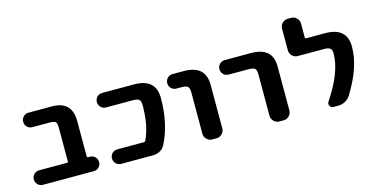

<svg xmlns="http://www.w3.org/2000/svg" viewBox="-71 -1055 2673 1374"><g transform="rotate(-15 1265.5 -368.0)"><path d="M322.3 -389.6Q322.3 -419.9 311.5 -429.2Q300.8 -438.5 270.5 -438.5H140.6Q118.2 -438.5 102.5 -454.1Q86.9 -469.7 86.9 -492.2Q86.9 -514.6 102.5 -530.3Q118.2 -545.9 140.6 -545.9H314.5Q460.9 -545.9 461.9 -399.4V-134.8Q461.9 -127.9 468.8 -127.9H483.4Q505.9 -127.9 521.5 -112.3Q537.1 -96.7 537.1 -74.2Q537.1 -51.8 521.5 -36.1Q505.9 -20.5 483.4 -20.5H107.4Q85 -20.5 69.3 -36.1Q53.7 -51.8 53.7 -74.2Q53.7 -96.7 69.3 -112.3Q85 -127.9 107.4 -127.9H314.5Q322.3 -127.9 322.3 -134.8Z M922.9 -545.9Q1083 -545.9 1083 -402.3Q1083 -209 1010.7 -70.3Q998 -46.9 974.6 -33.7Q951.2 -20.5 923.8 -20.5H686.5Q664.1 -20.5 648.4 -36.1Q632.8 -51.8 632.8 -74.2Q632.8 -96.7 648.4 -112.3Q664.1 -127.9 686.5 -127.9H884.8Q892.6 -127.9 895.5 -134.8Q943.4 -233.4 943.4 -385.7Q943.4 -417 931.2 -427.7Q918.9 -438.5 885.7 -438.5H686.5Q664.1 -438.5 648.4 -454.1Q632.8 -469.7 632.8 -492.2Q632.8 -514.6 648.4 -530.3Q664.1 -545.9 686.5 -545.9Z M1208 -438.5Q1185.5 -438.5 1169.9 -454.1Q1154.3 -469.7 1154.3 -492.2Q1154.3 -514.6 1169.9 -530.3Q1185.5 -545.9 1208 -545.9H1290Q1451.2 -545.9 1451.2 -402.3V-78.1Q1451.2 -54.7 1434.1 -37.6Q1417 -20.5 1393.6 -20.5H1361.3Q1337.9 -20.5 1320.8 -37.6Q1303.7 -54.7 1303.7 -78.1V-385.7Q1303.7 -417 1291.5 -427.7Q1279.3 -438.5 1246.1 -438.5Z M1594.7 -438.5Q1572.3 -438.5 1556.6 -454.1Q1541 -469.7 1541 -492.2Q1541 -514.6 1556.6 -530.3Q1572.3 -545.9 1594.7 -545.9H1789.1Q1949.2 -545.9 1948.2 -402.3V-78.1Q1948.2 -54.7 1931.2 -37.6Q1914.1 -20.5 1890.6 -20.5H1858.4Q1835 -20.5 1817.9 -37.6Q1800.8 -54.7 1800.8 -78.1V-385.7Q1800.8 -417 1789.1 -427.7Q1777.3 -438.5 1745.1 -438.5Z M2259.8 -20.5Q2242.2 -20.5 2233.4 -36.1Q2229.5 -43.9 2229.5 -50.8Q2229.5 -59.6 2235.4 -67.4Q2359.4 -252.9 2359.4 -389.6Q2359.4 -417 2346.7 -427.7Q2334 -438.5 2301.8 -438.5H2106.4Q2083 -438.5 2065.9 -455.6Q2048.8 -472.7 2048.8 -496.1V-657.2Q2048.8 -680.7 2065.9 -697.8Q2083 -714.8 2106.4 -714.8H2131.8Q2155.3 -714.8 2172.4 -697.8Q2189.5 -680.7 2189.5 -657.2V-552.7Q2189.5 -545.9 2196.3 -545.9H2338.9Q2499 -545.9 2499 -402.3Q2499 -251 2384.8 -68.4Q2370.1 -45.9 2346.2 -33.2Q2322.3 -20.5 2294.9 -20.5Z"/></g></svg>

Font: Gen Jyuu Gothic P Bold
Style: Bold
Weight: 700
Designer: [Source Han Sans]
Ryoko NISHIZUKA  (kana & ideographs); Paul D. Hunt (Latin, Greek & Cyrillic); Wenlong ZHANG  (bopomofo
Version: Version 1.002.20150607